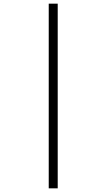

<svg xmlns="http://www.w3.org/2000/svg" viewBox="-20 -782 583 1048"><path d="M246 -762V246H295V-762Z"/></svg>

Font: Noto Sans Myanmar UI Light
Style: Regular
Weight: 300
Designer: Monotype Design Team
Foundry: Monotype Imaging Inc.
Version: Version 2.103